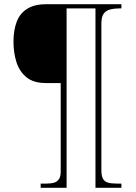

<svg xmlns="http://www.w3.org/2000/svg" viewBox="-20 -780 645 911"><path d="M173 111V91H201Q223 91 237.5 86.5Q252 82 260 69.5Q268 57 268 34V-386H197Q139 -386 105.5 -413.5Q72 -441 58 -485.5Q44 -530 44 -582Q44 -636 59 -676Q74 -716 108.5 -738Q143 -760 199 -760H556V-740H543Q521 -740 502 -735Q483 -730 472 -715Q461 -700 461 -668V27Q461 53 468 67Q475 81 490.5 86Q506 91 532 91H556V111H433V-740H296V111Z"/></svg>

Font: Noto Serif Ethiopic Thin
Style: Regular
Weight: 250
Version: Version 2.102